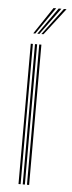

<svg xmlns="http://www.w3.org/2000/svg" viewBox="-54 -789 306 818"><g transform="rotate(5 98.5 -380.0)"><path d="M94 0V-600H103.2V0ZM57.8 0V-600H66.8V0ZM75.8 0V-600H85V0ZM64.5 -645 141.2 -759.8H152.5L73.2 -645ZM99.2 -645 185.5 -759.8H196.8L108.2 -645ZM81.8 -645 163.2 -759.8H174.8L90.8 -645Z"/></g></svg>

Font: Big Shoulders Inline Display Thin Light
Style: Regular
Weight: 300
Version: Version 2.002